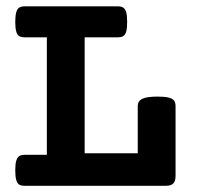

<svg xmlns="http://www.w3.org/2000/svg" viewBox="-20 -600 640 620"><path d="M390.6 -529.3Q390.6 -508.8 387.5 -498Q384.3 -487.3 377.9 -483.4Q371.6 -479.5 359.9 -479.5H253.4V-105H424.8V-257.3Q424.8 -273.9 439.7 -281Q454.6 -288.1 489.3 -288.1Q512.2 -288.1 524.7 -284.9Q537.1 -281.7 542 -275.4Q546.9 -269 546.9 -257.3V-31.7Q546.9 -15.1 539.6 -7.6Q532.2 0 515.1 0H60.1Q48.3 0 42 -3.9Q35.6 -7.8 32.5 -18.6Q29.3 -29.3 29.3 -49.8Q29.3 -70.3 32.5 -81.1Q35.6 -91.8 42 -95.9Q48.3 -100.1 60.1 -100.1H131.3V-479.5H60.1Q48.3 -479.5 42 -483.4Q35.6 -487.3 32.5 -498Q29.3 -508.8 29.3 -529.3Q29.3 -549.8 32.5 -560.5Q35.6 -571.3 42 -575.4Q48.3 -579.6 60.1 -579.6H359.9Q371.6 -579.6 377.9 -575.4Q384.3 -571.3 387.5 -560.5Q390.6 -549.8 390.6 -529.3Z"/></svg>

Font: Courier Prime
Style: Bold
Weight: 700
Designer: Alan Dague-Greene, Quote-Unquote Apps
Foundry: Quote-Unquote Apps
Version: Version 3.018